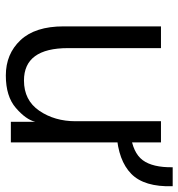

<svg xmlns="http://www.w3.org/2000/svg" viewBox="4 -610 624 672"><g transform="rotate(90 316.0 -274.0)"><path d="M72.3 -184.6V-525.4H148.4V-200.2Q148.4 -45.9 261.7 -45.9Q331.1 -45.9 367.7 -99.6Q404.3 -153.3 404.3 -226.6V-525.4H478.5V0H406.2V-85Q398.4 -52.7 357.9 -17.6Q317.4 17.6 244.1 17.6Q168.9 17.6 120.6 -33.7Q72.3 -85 72.3 -184.6ZM449.2 -370.1V-418.9Q514.6 -426.8 540.5 -461.4Q566.4 -496.1 565.4 -566.4H631.8Q634.8 -466.8 588.4 -421.4Q542 -376 449.2 -370.1Z"/></g></svg>

Font: Gothic A1
Style: Regular
Weight: 400
Designer: HanYang I&C Co.,Ltd.
Foundry: HanYang I&C Co.,Ltd.
Version: Version 2.50